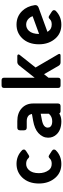

<svg xmlns="http://www.w3.org/2000/svg" viewBox="781 -1553 782 2384"><g transform="rotate(-90 1172.0 -361.0)"><path d="M160.6 -60.5Q85.4 -142.6 85.4 -268.6Q85.4 -398.9 160.6 -476.6Q229 -546.9 330.1 -546.9Q429.2 -546.9 499.5 -476.6Q507.3 -468.8 507.3 -455.1Q507.3 -439.9 489.7 -428.7L439.5 -396.5Q428.2 -389.2 418.5 -389.2Q409.2 -389.2 392.6 -406.2Q371.1 -427.2 328.1 -427.2Q285.2 -427.2 252.9 -393.1Q213.9 -351.1 213.9 -269Q213.9 -197.8 251.5 -146.5Q278.3 -109.9 330.1 -109.9Q372.1 -109.9 392.6 -130.9Q409.2 -147.9 418.5 -147.9Q428.2 -147.9 439.5 -140.6L489.7 -108.4Q507.3 -97.2 507.3 -82Q507.3 -68.4 499.5 -60.5Q431.2 9.8 328.1 9.8Q225.1 9.8 160.6 -60.5Z M986.3 0Q962.9 0 955.6 -16.1Q914.1 9.8 857.9 9.8Q753.9 9.8 697.8 -46.9Q654.3 -91.3 654.3 -153.8Q654.3 -222.2 711.9 -275.4Q763.2 -322.8 865.7 -340.8L949.2 -355.5Q944.3 -382.8 928.2 -397.5Q903.8 -419.9 860.8 -419.9H780.3Q746.1 -419.9 746.1 -453.6V-503.4Q746.1 -537.1 780.3 -537.1H860.8Q959 -537.1 1018.1 -483.9Q1079.1 -429.2 1079.1 -339.8V-33.7Q1079.1 0 1044.9 0ZM952.1 -145.5V-246.6L875 -231.9Q824.2 -222.2 802.2 -204.1Q779.3 -185.5 779.3 -159.7Q779.3 -137.2 792.5 -124.5Q812 -103.5 858.4 -103.5Q916.5 -103.5 952.1 -145.5Z M1303.7 0Q1272 0 1272 -31.2V-701.2Q1272 -732.4 1303.7 -732.4H1367.2Q1398.9 -732.4 1398.9 -701.2V-321.8L1549.3 -511.7Q1569.3 -537.1 1594.2 -537.1H1666Q1688 -537.1 1688 -521Q1688 -514.6 1679.7 -504.4L1525.9 -310.5L1689.5 -30.3Q1694.8 -21 1694.8 -15.1Q1694.8 0 1671.4 0H1589.8Q1561 0 1546.9 -24.9L1442.9 -205.1L1398.9 -149.9V-31.2Q1398.9 0 1367.2 0Z M2057.6 9.8Q1953.6 9.8 1889.2 -60.5Q1814 -142.6 1814 -268.6Q1814 -398.9 1889.2 -476.6Q1957.5 -546.9 2058.6 -546.9Q2159.7 -546.9 2228 -476.6Q2286.6 -416 2300.3 -320.3Q2300.8 -316.9 2300.8 -313.5Q2300.8 -284.2 2269 -272.5L1968.8 -163.1Q1972.2 -157.2 1980 -146.5Q2006.8 -109.9 2060.5 -109.9Q2102.5 -109.9 2123 -130.9Q2139.6 -147.9 2148.9 -147.9Q2158.7 -147.9 2169.9 -140.6L2220.2 -108.4Q2237.8 -97.2 2237.8 -82Q2237.8 -68.4 2230 -60.5Q2159.7 9.8 2057.6 9.8ZM1942.4 -266.6Q1942.4 -266.6 2163.1 -347.2Q2154.8 -373 2135.7 -393.1Q2103.5 -427.2 2058.6 -427.2Q2013.7 -427.2 1981.4 -393.1Q1942.4 -351.6 1942.4 -266.6Z"/></g></svg>

Font: Simply Mono
Style: Bold
Weight: 700
Designer: Wojciech Kalinowski "wmk69" (wmk69@o2.pl)
Foundry: Wojciech Kalinowski "wmk69" (wmk69@o2.pl)
Version: Version 1.0.0